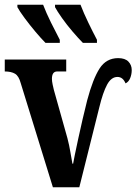

<svg xmlns="http://www.w3.org/2000/svg" viewBox="-20 -786 573 806"><path d="M67 -437Q59 -467 43 -476.5Q27 -486 0 -486V-536H258V-486H220Q198 -486 198 -455Q198 -445 201 -431Q204 -417 206 -409L263 -206Q271 -175 275 -150Q279 -125 284 -99H287Q288 -107 294 -135.5Q300 -164 308.5 -204Q317 -244 327 -286.5Q337 -329 346 -365Q370 -455 398 -498.5Q426 -542 476 -542Q505 -542 519 -527.5Q533 -513 533 -492Q533 -474 526.5 -458Q520 -442 507 -436Q496 -463 473 -463Q447 -463 429.5 -430.5Q412 -398 397 -336L313 0H202ZM328 -606Q310 -624 285.5 -652.5Q261 -681 240.5 -710Q220 -739 211 -756V-766H318Q331 -732 350.5 -691.5Q370 -651 387 -619V-606ZM171 -606Q153 -624 129 -652.5Q105 -681 83.5 -710Q62 -739 53 -756V-766H161Q174 -732 194 -691.5Q214 -651 231 -619V-606Z"/></svg>

Font: Noto Serif ExtraCondensed
Style: Bold
Weight: 700
Width: 2
Designer: Monotype Design Team
Foundry: Monotype Imaging Inc.
Version: Version 2.014; ttfautohint (v1.8.4.7-5d5b)